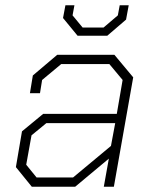

<svg xmlns="http://www.w3.org/2000/svg" viewBox="-20 -705 574 725"><path d="M40 -74 63 -209 143 -275H421L443 -403L393 -463H211L139 -403L131 -353H93L104 -420L196 -498H412L483 -413L410 0H372L391 -106L264 0H100ZM256 -35 399 -154 415 -240H155L99 -194L79 -83L118 -35ZM218 -637 227 -685H261L254 -647L292 -601H371L425 -647L432 -685H466L456 -631L385 -570H273Z"/></svg>

Font: Chakra Petch ExtraLight
Style: Italic
Weight: 275
Italic angle: -10°
Designer: Katatrad Aksorn Co.,Ltd.
Foundry: Cadson Demak Co.,Ltd.
Version: Version 1.000; ttfautohint (v1.6)